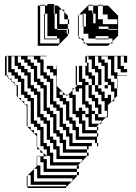

<svg xmlns="http://www.w3.org/2000/svg" viewBox="-20 -778 676 956"><path d="M261 -434V-450H245V-434ZM469 -354V-418H453V-434H437V-482H413V-466H421V-418H437V-402H453V-354ZM373 -386V-402H363V-386ZM373 -386H363V-370H373ZM485 -434V-354H517V-370H501V-450H485V-466H469V-498H453V-450H469V-434ZM389 -370H363V-354H389ZM277 -306H293V-320L291 -322H277ZM405 -210H389V-178H405V-130H463V-114H469V-98H463V-114H389V-162H373V-194H357V-210H341V-290H325V-306H319L341 -328V-338H351L341 -328V-306H357V-226H373V-242H389V-226H405V-210H421V-242H405V-258H389V-338H373V-322H357V-338H351L363 -350V-354H357V-450H363V-434H373V-450H389V-386H405V-370H421V-354H437V-386H421V-402H405V-450H413V-466H405V-498H413V-482H421V-498H413V-500H613V-466H597V-498H581V-450H597V-434H613V-418H581V-434H565V-498H549V-418H565V-402H613V-400H563V-386H565V-370H563V-386H549V-402H533V-482H517V-498H485V-482H501V-466H517V-386H533V-370H549V-338H563V-300L549 -286V-274H537L549 -286V-322H533V-354H517V-338H501V-354H469V-338H485V-322H501V-290H517V-306H533V-274H537L517 -254V-210H513V-226H501V-274H485V-306H469V-322H453V-354H437V-306H453V-290H469V-258H485V-210H469V-194H507L485 -172V-162H475L485 -172V-178H453V-210H437V-162H475L463 -150V-146H469V-130H463V-146H421V-194H405ZM469 -50H463V-66H453V-82H357V-130H341V-162H325V-178H309V-258H293V-274H277V-290H261V-402H245V-418H229V-434H213V-450H263V-350L291 -322H293V-320L307 -306H319L313 -300L307 -306H293V-290H309V-274H325V-194H341V-178H357V-146H373V-98H463V-66H469ZM197 -18V-16L211 -2H213V-34H197V-50H181V-130H165V-146H149V-162H133V-274H117V-290H101V-306H85V-370H69V-386H53V-402H37V-418H13V-402H21V-392L27 -386H37V-376L43 -370H53V-360L59 -354H69V-294L73 -290H85V-278L89 -274H101V-262L105 -258H117V-146H133V-130H149V-114H165V-48L179 -34H181V-32L195 -18ZM373 62H363V50L367 46H229V-2H211L213 0H197V14H213V62H363V78H373V94H363V78H197V30H181V0H197V-16L195 -18H181V-32L179 -34H165V-48L163 -50V-100L113 -150V-250L105 -258H101V-262L89 -274H85V-278L73 -290H69V-294L63 -300V-350L59 -354H53V-360L43 -370H37V-376L27 -386H21V-392L13 -400V-402H5V-498H13V-482H21V-498H13V-500H213V-498H181V-482H197V-418H213V-402H229V-386H245V-274H261V-258H277V-242H293V-162H309V-146H325V-114H341V-66H437V-50H421V-34H413V-50H325V-98H309V-130H293V-146H277V-226H261V-242H245V-258H229V-370H213V-386H197V-402H181V-466H165V-482H149V-498H117V-482H133V-466H149V-450H165V-386H181V-370H197V-354H213V-242H229V-226H245V-210H261V-130H277V-114H293V-82H309V-34H413V-18H421V-2H413V-18H293V-66H277V-98H261V-114H245V-194H229V-210H213V-226H197V-338H181V-354H165V-370H149V-434H133V-450H117V-466H101V-482H85V-498H69V-466H85V-450H101V-434H117V-418H133V-354H149V-338H165V-322H181V-210H197V-194H213V-178H229V-98H245V-82H261V-50H277V-2H413V0L389 24V30H383L389 24V14H261V-34H245V-66H229V-82H213V-162H197V-178H181V-194H165V-306H149V-322H133V-338H117V-402H101V-418H85V-434H69V-450H53V-498H37V-434H53V-418H69V-402H85V-386H101V-322H117V-306H133V-290H149V-178H165V-162H181V-146H197V-66H213V-50H229V-18H245V30H383L367 46H373ZM341 126H337L341 122V110H165V62H151L163 50V0H165V-2H181V0H165V46H181V94H363V100L341 122ZM149 62H151L149 64V126H337L313 150H309V142H133V94H119L149 64ZM21 -466V-482H13V-466ZM21 -450V-466H13V-450ZM21 -434V-450H13V-434ZM373 -418V-434H363V-418ZM21 -434H13V-418H21ZM373 -402V-418H363V-402ZM565 -354V-370H563V-354ZM565 -338H563V-354H565ZM453 -210H469V-242H453V-274H437V-290H421V-354H405V-274H421V-258H437V-226H453ZM517 -194H507L513 -200V-210H517ZM113 150V100L117 96V94H119L117 96V150H309V158H117V150ZM252 -730V-750H248V-730ZM204 -706H200V-710H204ZM520 -646H472V-634H520V-630H564V-634H520ZM540 -562H530L540 -572V-586H520V-598H456V-586H520V-582H456V-586H420V-610H396V-646H392V-658H396V-646H408V-710H392V-706H396V-682H392V-706H374L418 -750H420V-726H440V-710H444V-662H456V-710H444V-750H420V-754H444V-750H468V-682H492V-658H564V-682H516V-706H492V-750H468V-754H492V-750H518L568 -700V-598H566L540 -572ZM264 -582H200V-586H264ZM264 -646V-710H252V-730H248V-710H252V-646ZM204 -682H200V-706H204ZM396 -658V-682H392V-658ZM204 -658H200V-682H204ZM204 -610V-634H200V-610ZM204 -610V-586H200V-610ZM418 -550 406 -562H396V-572L382 -586H372V-596L368 -600V-700L372 -704V-706H374L372 -704V-596L382 -586H396V-572L406 -562H530L518 -550ZM168 -550V-750H180V-562H276V-586H264V-598H216V-646H204V-634H200V-658H204V-646H216V-710H204V-750H180V-754H204V-750H216V-758H248V-754H252V-750H268L288 -730H300V-718L318 -700V-682H324V-658H318V-682H300V-718L288 -730H276V-658H318V-634H324V-610H318V-634H264V-646H252V-634H264V-630H312V-610H318V-600L268 -550Z"/></svg>

Font: Rubik Broken Fax
Style: Regular
Weight: 400
Designer: Hubert and Fischer, NaN
Foundry: Hubert and Fischer, NaN
Version: Version 2.201